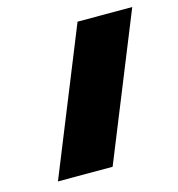

<svg xmlns="http://www.w3.org/2000/svg" viewBox="-83 -586 613 660"><g transform="rotate(-15 223.0 -256.5)"><path d="M43.7 0H238.3L445.6 -513H250.9Z"/></g></svg>

Font: Hussar
Style: BdWideOblFour
Weight: 700
Foundry: Cannot Into Space Fonts
Version: Version 2.00